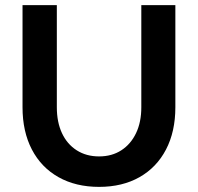

<svg xmlns="http://www.w3.org/2000/svg" viewBox="-20 -720 773 750"><path d="M367 10Q276 10 208.5 -28Q141 -66 104.5 -136Q68 -206 68 -301V-700H202V-301Q202 -243 222 -200Q242 -157 279.5 -133Q317 -109 367 -109Q417 -109 454 -133Q491 -157 511.5 -200Q532 -243 532 -301V-700H665V-301Q665 -206 628.5 -136Q592 -66 525 -28Q458 10 367 10Z"/></svg>

Font: Red Hat Text SemiBold
Style: Regular
Weight: 600
Designer: Pentagram, MCKL
Foundry: MCKL
Version: Version 1.030